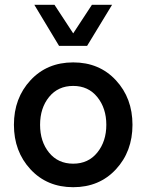

<svg xmlns="http://www.w3.org/2000/svg" viewBox="-20 -770 610 800"><path d="M226 -579 123 -750H207L285 -631L363 -750H447L343 -579ZM463 -64.5Q394 10 285 10Q176 10 107 -64.5Q38 -139 38 -250Q38 -361 107 -435.5Q176 -510 285 -510Q394 -510 463 -435.5Q532 -361 532 -250Q532 -139 463 -64.5ZM184.5 -134Q222 -88 285 -88Q348 -88 385.5 -134.5Q423 -181 423 -250Q423 -319 385.5 -365.5Q348 -412 285 -412Q222 -412 184.5 -366Q147 -320 147 -250Q147 -180 184.5 -134Z"/></svg>

Font: Orkney Medium
Style: Regular
Weight: 500
Designer: Samuel Oakes and Alfredo Marco Pradil
Foundry: Alfredo Marco Pradil
Version: 1.0; ttfautohint (v1.5)